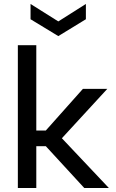

<svg xmlns="http://www.w3.org/2000/svg" viewBox="-20 -948 584 968"><path d="M70 -720H163V-290H211L398 -500H521L292 -251L529 0H405L211 -211H163V0H70ZM134 -851V-928L274 -840L413 -928V-851L274 -766Z"/></svg>

Font: AF Albert Sans Medium
Style: Regular
Weight: 500
Designer: Andreas Rasmussen
Foundry: a.Foundry
Version: Version 1.300;Glyphs 3.2 (3231)